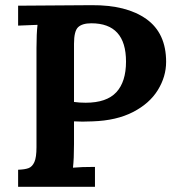

<svg xmlns="http://www.w3.org/2000/svg" viewBox="-20 -722 679 742"><path d="M622 -483Q622 -426 590 -374Q558 -322 494 -289Q430 -256 338 -253L299 -252L266 -253V-165Q266 -108 262 -74Q294 -77 347 -77V0H50V-66Q77 -67 91 -72.5Q105 -78 113 -96Q121 -114 121 -153V-536Q121 -592 125 -626L50 -623V-700L334 -702Q469 -703 545.5 -648.5Q622 -594 622 -483ZM266 -553V-328Q287 -325 311 -325Q392 -325 429.5 -365.5Q467 -406 467 -484Q467 -632 333 -632Q298 -632 282 -617Q266 -602 266 -553Z"/></svg>

Font: Sumana
Style: Bold
Weight: 700
Designer: Cyreal, Alexei Vanyashin (Devanagari), Olga Karpushina (Latin)
Foundry: Cyreal
Version: Version 1.015;PS 001.015;hotconv 1.0.70;makeotf.lib2.5.58329